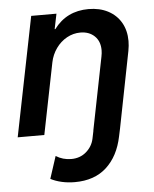

<svg xmlns="http://www.w3.org/2000/svg" viewBox="-53 -574 671 835"><g transform="rotate(-5 282.5 -156.5)"><path d="M113.8 -521H224.1L210.4 -454.6H213.4Q268.6 -528.8 364.3 -528.8Q412.6 -528.8 449.2 -509.8Q485.8 -490.7 505.9 -456.1Q525.9 -421.4 525.9 -375.5Q525.9 -355 521.5 -332L456.1 0L448.7 34.7Q431.2 119.6 378.7 167.7Q326.2 215.8 240.2 215.8Q210.4 215.8 183.3 209.7Q156.2 203.6 134.8 192.4L166.5 95.2Q196.8 114.3 233.4 114.3Q272 114.3 298.6 91.3Q325.2 68.4 332.5 35.2L339.8 0H339.4L402.8 -318.4Q405.8 -333 405.8 -345.7Q405.8 -384.8 382.1 -407.5Q358.4 -430.2 320.3 -430.2Q289.1 -430.2 261.2 -414.8Q233.4 -399.4 214.1 -372.3Q194.8 -345.2 188 -312L125.5 0H9.3Z"/></g></svg>

Font: Reddit Sans Fudge SmBold Italic
Style: Regular
Weight: 600
Italic angle: -11.25°
Designer: Stephen Hutchings
Version: Version 1.013